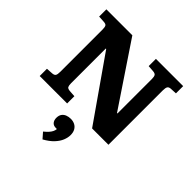

<svg xmlns="http://www.w3.org/2000/svg" viewBox="-254 -903 1425 1425"><g transform="rotate(45 458.5 -191.0)"><path d="M58.5 0V-76L111.5 -79.5Q130.5 -81 137.5 -91.3Q144.5 -101.5 144.5 -130.5V-573Q144.5 -598.5 138.5 -609.2Q132.5 -620 109.5 -621L58.5 -624V-700H331L658.5 -211.5H663V-573.5Q663 -598.5 656 -608.7Q649 -619 627 -620.5L578.5 -624V-700H864.5V-624L814 -621.5Q794.5 -620.5 787.3 -609.5Q780 -598.5 780 -570.5V0H608.5L265.5 -491H261V-126.5Q261 -103.5 266.5 -92.5Q272 -81.5 296 -79.5L346.5 -76V0ZM406 318 367.5 274Q387.5 257.5 400 243.8Q412.5 230 419.2 216.3Q426 202.5 427 188H416.5Q390 188 377.5 172Q365 156 365 133Q365 107 376.2 91.3Q387.5 75.5 406.2 68.3Q425 61 447 61Q471 61 490 70.8Q509 80.5 520 99.8Q531 119 531 148Q531 174.5 519 204.3Q507 234 479.5 263.3Q452 292.5 406 318Z"/></g></svg>

Font: Literata Variable Black
Style: Regular
Weight: 900
Designer: Latin by Veronika Burian and Jose Scaglione. Greek by Irene Vlachou. Cyrillic by Vera Evstafieva.
Foundry: TypeTogether
Version: Version 3.021